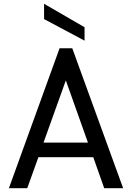

<svg xmlns="http://www.w3.org/2000/svg" viewBox="-20 -995 698 1015"><path d="M362 -740H295L27 0H124L183 -164H473L531 0H631ZM210 -241 328 -570 445 -241ZM213 -894 427 -780V-851L213 -975Z"/></svg>

Font: Malmofest
Style: Regular
Weight: 400
Designer: Jonny Pinhorn (Poppins), Kolossal
Version: Version 1.004;Glyphs 3.1.2 (3151)